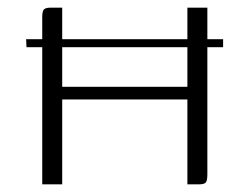

<svg xmlns="http://www.w3.org/2000/svg" viewBox="-20 -480 650 500"><path d="M90 0V-436Q90 -451 94.5 -455.5Q99 -460 111 -460H142V-254H468V-460H520V-26Q520 -10 516 -5Q512 0 499 0H468V-221H142V0ZM48 -378H561V-357H49Z"/></svg>

Font: Genos Thin Light
Style: Regular
Weight: 300
Version: Version 1.010